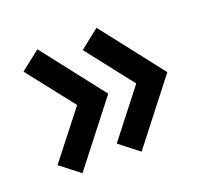

<svg xmlns="http://www.w3.org/2000/svg" viewBox="-87 -583 710 662"><g transform="rotate(-20 267.5 -252.5)"><path d="M287.7 -253.2 110.5 -25.9 39.1 -81.4 173.6 -253.2 39.1 -424.5 110.5 -480.5ZM504.5 -253.2 327.3 -25.9 256.4 -81.4 390.5 -253.2 256.4 -424.5 327.3 -480.5Z"/></g></svg>

Font: Spartan MB
Style: Bold
Weight: 700
Designer: Matt Bailey, Mirko Velimirovic
Foundry: Matt Bailey
Version: Version 1.005